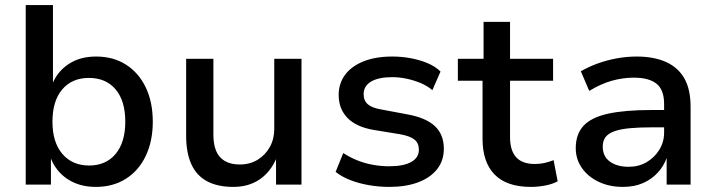

<svg xmlns="http://www.w3.org/2000/svg" viewBox="-20 -725 2811 754"><path d="M356 9Q292 9 245.5 -21.5Q199 -52 178 -107H180V0H81V-705H188V-394H185Q205 -444 249.5 -473.5Q294 -503 357 -503Q425 -503 475 -471Q525 -439 552.5 -381.5Q580 -324 580 -247Q580 -171 552.5 -113Q525 -55 474.5 -23Q424 9 356 9ZM330 -75Q396 -75 434 -120.5Q472 -166 472 -247Q472 -329 434 -374Q396 -419 329 -419Q263 -419 224.5 -374Q186 -329 186 -247Q186 -166 225 -120.5Q264 -75 330 -75Z M896 9Q835 9 793.5 -13Q752 -35 731.5 -80Q711 -125 711 -192V-494H818V-195Q818 -159 828.5 -133Q839 -107 862.5 -93Q886 -79 922 -79Q961 -79 991.5 -97.5Q1022 -116 1039.5 -147.5Q1057 -179 1057 -218V-494H1164V0H1064V-107H1067Q1044 -51 1000.5 -21Q957 9 896 9Z M1509 9Q1468 9 1428 2Q1388 -5 1355 -18Q1322 -31 1298 -50L1328 -124Q1354 -107 1384 -95Q1414 -83 1446 -77.5Q1478 -72 1508 -72Q1565 -72 1595 -89Q1625 -106 1625 -137Q1625 -163 1607.5 -177Q1590 -191 1550 -198L1446 -215Q1378 -227 1344 -262.5Q1310 -298 1310 -352Q1310 -397 1335 -431Q1360 -465 1407.5 -484Q1455 -503 1521 -503Q1557 -503 1592.5 -496.5Q1628 -490 1659 -477Q1690 -464 1710 -444L1678 -371Q1658 -388 1631.5 -399Q1605 -410 1576.5 -416Q1548 -422 1521 -422Q1466 -422 1437 -404.5Q1408 -387 1408 -355Q1408 -330 1424.5 -315.5Q1441 -301 1478 -295L1579 -276Q1652 -263 1687.5 -230Q1723 -197 1723 -141Q1723 -94 1696.5 -60.5Q1670 -27 1622 -9Q1574 9 1509 9Z M2065 9Q1970 9 1922.5 -39.5Q1875 -88 1875 -179V-408H1778V-494H1879V-639H1983V-494H2152V-408H1983V-186Q1983 -134 2007 -107.5Q2031 -81 2081 -81Q2100 -81 2118 -85Q2136 -89 2154 -96L2170 -13Q2150 -2 2121.5 3.5Q2093 9 2065 9Z M2426 9Q2373 9 2331 -11Q2289 -31 2265 -65.5Q2241 -100 2241 -143Q2241 -198 2271.5 -231Q2302 -264 2368 -278.5Q2434 -293 2539 -293H2604V-225H2544Q2490 -225 2453 -221.5Q2416 -218 2392.5 -209.5Q2369 -201 2358 -186.5Q2347 -172 2347 -149Q2347 -111 2375 -90.5Q2403 -70 2449 -70Q2488 -70 2519 -88Q2550 -106 2569 -136.5Q2588 -167 2588 -204V-317Q2588 -372 2558.5 -396Q2529 -420 2469 -420Q2426 -420 2383 -408Q2340 -396 2294 -368L2261 -445Q2292 -463 2328 -476Q2364 -489 2403 -496Q2442 -503 2480 -503Q2547 -503 2594.5 -482Q2642 -461 2667 -418Q2692 -375 2692 -305V0H2598V-107H2599Q2587 -73 2563 -47Q2539 -21 2505 -6Q2471 9 2426 9Z"/></svg>

Font: Nunito Sans 9pt SemiBold
Style: Regular
Weight: 600
Version: Version 3.101;gftools[0.9.27]